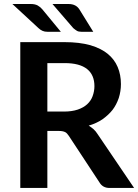

<svg xmlns="http://www.w3.org/2000/svg" viewBox="-20 -932 685 952"><path d="M214.8 -378.9H298.8Q336.4 -378.9 365.7 -388.7Q394 -398.4 412.1 -415Q430.7 -432.1 439 -454.6Q448.2 -479.5 448.2 -504.9Q448.2 -560.1 412.1 -589.4Q375 -619.1 300.8 -619.1H214.8ZM463.9 -267.1 645 0H523.4Q489.7 0 473.6 -26.9L321.3 -258.3Q312.5 -272 303.2 -276.9Q291.5 -282.7 272.5 -282.7H214.8V0H80.6V-723.1H300.8Q372.6 -723.1 427.7 -708Q482.4 -691.4 514.2 -665Q547.4 -637.7 563.5 -599.6Q579.6 -561.5 579.6 -515.1Q579.6 -479.5 568.8 -445.8Q557.1 -412.1 538.1 -387.2Q518.1 -361.8 487.8 -340.3Q458 -320.3 419.9 -309.1Q431.2 -302.2 443.8 -291.5Q455.1 -281.2 463.9 -267.1ZM240.2 -912.1H320.3Q339.4 -912.1 353 -904.8Q365.2 -898.4 373.5 -885.7L442.4 -774.4H383.8Q369.1 -774.4 361.3 -779.3Q354.5 -783.2 343.3 -792.5ZM41.5 -912.1H133.8Q153.3 -912.1 167 -904.8Q181.2 -896.5 189.9 -885.7L281.7 -774.4H215.3Q201.2 -774.4 191.4 -778.8Q180.7 -783.2 170.9 -792.5Z"/></svg>

Font: Lato-SemiBold
Style: Bold
Weight: 500
Designer: Lukasz Dziedzic with Adam Twardoch and Botio Nikoltchev
Foundry: tyPoland Lukasz Dziedzic
Version: ""